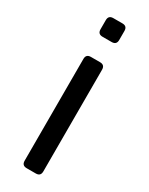

<svg xmlns="http://www.w3.org/2000/svg" viewBox="-185 -728 595 766"><g transform="rotate(30 112.5 -345.5)"><path d="M91.3 0Q69.3 0 69.3 -22V-490.7Q69.3 -512.7 91.3 -512.7H133.3Q155.3 -512.7 155.3 -490.7V-22Q155.3 0 133.3 0ZM91.3 -605.5Q69.3 -605.5 69.3 -627.4V-669.4Q69.3 -691.4 91.3 -691.4H133.3Q155.3 -691.4 155.3 -669.4V-627.4Q155.3 -605.5 133.3 -605.5Z"/></g></svg>

Font: Istok Web
Style: Regular
Weight: 400
Designer: Andrey V. Panov
Foundry: Andrey V. Panov
Version: Version 1.0.2g